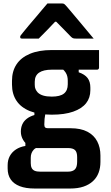

<svg xmlns="http://www.w3.org/2000/svg" viewBox="-20 -835 640 1105"><path d="M100 -77Q100 -100 108 -118.5Q116 -137 133.5 -151Q151 -165 178 -173V-205L241 -181Q238 -166 236.5 -150.5Q235 -135 235 -118Q235 -106 240 -101.5Q245 -97 257 -97H386Q445 -97 483 -77Q521 -57 539.5 -21.5Q558 14 558 60V97Q558 131 547.5 159Q537 187 515 207.5Q493 228 460.5 239Q428 250 384 250H180Q128 250 93.5 236.5Q59 223 41.5 197.5Q24 172 24 134V116Q24 86 36.5 63Q49 40 72 25Q95 10 126 5V-33L200 12Q183 17 174.5 26Q166 35 161.5 46.5Q157 58 157 73V104Q157 121 162.5 132Q168 143 180 148Q192 153 212 153H370Q385 153 395 149.5Q405 146 411 140Q418 133 421 121.5Q424 110 424 96V69Q424 41 412 29Q400 17 370 17H190Q167 17 146.5 4.5Q126 -8 113 -30Q100 -52 100 -77ZM339 -439 433 -446V-419Q468 -407 484 -386Q500 -365 500 -331V-316Q500 -272 475.5 -241Q451 -210 401.5 -192.5Q352 -175 278 -175Q204 -175 152.5 -195.5Q101 -216 75 -255Q49 -294 49 -348V-370Q49 -425 75 -464.5Q101 -504 152.5 -525.5Q204 -547 278 -547Q346 -547 414 -547Q482 -547 550 -547Q550 -522 550 -496.5Q550 -471 550 -445Q550 -441 547 -437.5Q544 -434 539 -434Q496 -434 455 -434Q414 -434 371 -434Q328 -434 278 -434Q230 -434 205 -417Q180 -400 180 -364V-347Q180 -332 184.5 -322Q189 -312 197 -303Q209 -291 229 -285Q249 -279 278 -279Q326 -279 348 -296.5Q370 -314 370 -350V-371Q370 -385 367 -396.5Q364 -408 357.5 -418Q351 -428 339 -439ZM253 -815Q274 -815 295.5 -815Q317 -815 338 -815Q346 -815 351 -811Q356 -807 368 -793Q375 -784 393 -763.5Q411 -743 433 -716Q455 -689 478 -662Q501 -635 519 -613Q493 -613 468 -613Q443 -613 417 -613Q406 -613 400.5 -615Q395 -617 388 -624Q377 -635 351.5 -661.5Q326 -688 283 -731L333 -710H271L319 -733Q279 -690 252 -662.5Q225 -635 203 -613H106Q102 -613 100 -614Q98 -615 97 -617.5Q96 -620 96 -622Q96 -627 99 -631Q102 -635 114 -650Q125 -664 144 -686.5Q163 -709 184.5 -734Q206 -759 224 -781Q242 -803 253 -815Z"/></svg>

Font: Recursive Monospace
Style: Bold
Weight: 700
Version: Version 1.047